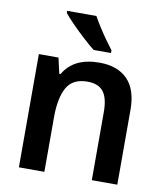

<svg xmlns="http://www.w3.org/2000/svg" viewBox="-85 -835 770 905"><g transform="rotate(10 300.0 -383.0)"><path d="M67 0V-542H161L178 -467H184Q233 -552 356 -552Q443 -552 490.5 -503.5Q538 -455 538 -358V0H416V-326Q416 -393 392 -423.5Q368 -454 316 -454Q245 -454 217 -403.5Q189 -353 189 -262V0ZM318 -606Q296 -623 265 -651.5Q234 -680 205.5 -709Q177 -738 163 -756V-766H303Q315 -744 332.5 -716.5Q350 -689 368.5 -663Q387 -637 401 -619V-606Z"/></g></svg>

Font: Noto Sans Mono SemiBold
Style: Regular
Weight: 600
Designer: Monotype Design Team
Foundry: Monotype Imaging Inc.
Version: Version 2.014; ttfautohint (v1.8.4.7-5d5b)